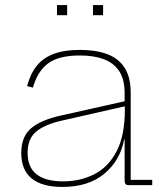

<svg xmlns="http://www.w3.org/2000/svg" viewBox="-20 -731 654 758"><path d="M487 0Q479.5 0 475.8 -4.5Q472 -9 472 -17V-231L474 -241L473 -299L472 -320V-363Q472 -418.5 450 -451Q428 -483.5 388.5 -497.8Q349 -512 296 -512Q212 -512 170 -480.8Q128 -449.5 110 -385L87 -391Q99.5 -439 124.8 -470.8Q150 -502.5 191.8 -518.2Q233.5 -534 296 -534Q358 -534 402.8 -517.5Q447.5 -501 471.8 -463.8Q496 -426.5 496 -364V-21H581V0ZM226 7Q146.5 7 105.2 -26.2Q64 -59.5 64 -127Q64 -192.5 103.5 -225.2Q143 -258 221 -275L480 -333V-313L225 -255Q157.5 -240 123.2 -211.8Q89 -183.5 89 -128Q89 -70.5 124.5 -42.8Q160 -15 229 -15Q296.5 -15 352 -43Q407.5 -71 440.2 -133.5Q473 -196 473 -299L479 -180H470Q454.5 -97.5 392 -45.2Q329.5 7 226 7ZM205 -711H245V-671H205ZM347 -711H387V-671H347Z"/></svg>

Font: Hepta Slab ExtraLight ExtraLight
Style: Regular
Weight: 250
Version: Version 1.102